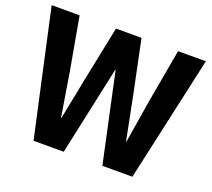

<svg xmlns="http://www.w3.org/2000/svg" viewBox="-123 -887 1154 1046"><g transform="rotate(20 454.0 -364.0)"><path d="M7 -728H169L224 -420L265 -168H267L317 -420L380 -728H528L592 -420L642 -168H644L685 -420L740 -728H901L740 0H566L455 -516H453L342 0H167Z"/></g></svg>

Font: Murecho Thin SemiBold
Style: Regular
Weight: 600
Version: Version 1.010